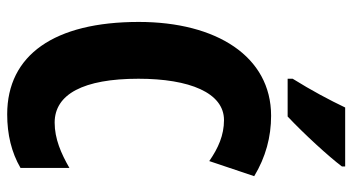

<svg xmlns="http://www.w3.org/2000/svg" viewBox="-243 -727 980 534"><g transform="rotate(90 247.0 -460.0)"><path d="M443 -921V-930H279C258 -886 232 -837 199 -784V-770H304C352 -815 416 -885 443 -921ZM314 -593C356 -593 392 -577 428 -552L470 -677C417 -709 361 -724 302 -724C137 -724 41 -572 41 -356C41 -121 133 10 298 10C354 10 404 -2 447 -27V-163C407 -140 366 -122 321 -122C242 -122 199 -202 199 -355C199 -497 238 -593 314 -593Z"/></g></svg>

Font: Noto Sans Thai Looped ExtraCondensed ExtraBold
Style: Regular
Weight: 800
Width: 2
Designer: Sasikarn Vongin, Ben Mitchell
Foundry: The Fontpad Ltd
Version: Version 1.001